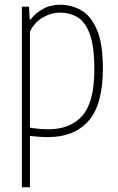

<svg xmlns="http://www.w3.org/2000/svg" viewBox="-20 -568 497 808"><path d="M72 220V-540H102L105 -486H109Q127 -511 159.2 -529.5Q191.5 -548 234 -548Q282 -548 322.8 -524.2Q363.5 -500.5 388.2 -442.2Q413 -384 413 -280Q413 -128 352.8 -59.5Q292.5 9 183 9Q165 9 144.5 7.5Q124 6 106 4V220ZM184 -24Q277 -24 327 -81.5Q377 -139 377 -276Q377 -373.5 357.8 -425Q338.5 -476.5 305.8 -495.8Q273 -515 233 -515Q196.5 -515 161 -495Q125.5 -475 106 -435V-31Q121 -28 143.2 -26Q165.5 -24 184 -24Z"/></svg>

Font: Encode Sans Condensed Condensed Thin
Style: Regular
Weight: 100
Width: 3
Designer: Multiple Designers
Foundry: Impallari Type
Version: Version 3.000; ttfautohint (v1.8.3) -l 8 -r 50 -G 200 -x 14 